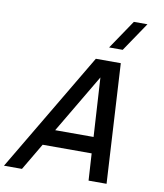

<svg xmlns="http://www.w3.org/2000/svg" viewBox="-213 -1058 973 1140"><g transform="rotate(10 273.5 -487.5)"><path d="M582.6 -975H500.6L382.2 -800H464.2ZM399.4 0H507.9L466.8 -720H316.3L-110.6 0H-2.1L93.9 -162.5H389.4ZM152.2 -260.5 362.3 -615.5 383.7 -260.5Z"/></g></svg>

Font: Manrope
Style: SemiBoldItalic
Weight: 600
Italic angle: -15°
Designer: Mikhail Sharanda
Foundry: Mikhail Sharanda
Version: Version 4.502;hotconv 1.0.109;makeotfexe 2.5.65596